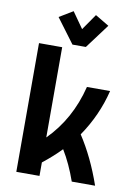

<svg xmlns="http://www.w3.org/2000/svg" viewBox="-101 -1009 787 1076"><g transform="rotate(10 293.0 -471.0)"><path d="M229 -942.4 293 -851.6 356 -942.4 434.6 -895.5 331.1 -756.8H254.9L151.4 -895.5ZM68.8 0V-732.4H200.7V-218.8Q329.1 -347.7 376 -537.1H507.8Q473.1 -394.5 387.7 -269.5Q464.4 -152.3 517.1 0H384.3Q350.6 -96.2 305.2 -170.4Q260.7 -124 200.7 -76.7V0Z"/></g></svg>

Font: Consola Mono
Style: Bold
Weight: 700
Monospace: yes
Designer: Wojciech Kalinowski "wmk69" (wmk69@o2.pl)
Foundry: Wojciech Kalinowski "wmk69" (wmk69@o2.pl)
Version: Version 2.1.0